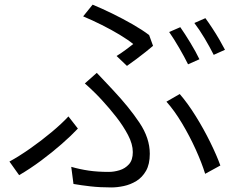

<svg xmlns="http://www.w3.org/2000/svg" viewBox="-20 -780 1040 833"><path d="M485.8 -537.1Q506.3 -549.8 526.1 -564.5Q545.9 -579.1 558.1 -588.9Q536.1 -606.9 499.8 -628.9Q463.4 -650.9 421.4 -671.9Q379.4 -692.9 340.8 -709L381.8 -759.8Q419.9 -744.1 466.1 -721.7Q512.2 -699.2 555.2 -674.6Q598.1 -649.9 627 -627.9L644 -581.1Q632.3 -570.8 612.8 -555.4Q593.3 -540 571.3 -523.4Q549.3 -506.8 530.8 -494.1ZM289.1 -56.2Q326.7 -45.4 365 -39.8Q403.3 -34.2 452.1 -34.2Q474.6 -34.2 498.8 -41.5Q522.9 -48.8 539.6 -67.4Q556.2 -85.9 556.2 -120.1Q556.2 -154.8 535.4 -194.3Q514.6 -233.9 484.4 -272.5Q454.1 -311 424.8 -342.8Q409.2 -360.4 388.4 -380.6Q367.7 -400.9 348.1 -418L399.9 -463.9Q417.5 -445.8 436 -425.8Q454.6 -405.8 472.2 -387.2Q540 -314.9 585 -247.8Q629.9 -180.7 629.9 -112.8Q629.9 -67.4 613.5 -38.8Q597.2 -10.3 571.5 5.4Q545.9 21 517.1 27.1Q488.3 33.2 462.9 33.2Q414.1 33.2 373 28.6Q332 23.9 298.8 18.1ZM870.1 -25.9Q855.5 -73.2 829.1 -131.6Q802.7 -189.9 769.5 -245.4Q736.3 -300.8 702.1 -338.9L759.8 -372.1Q794.9 -331.5 829.6 -275.6Q864.3 -219.7 892.3 -162.6Q920.4 -105.5 936 -62ZM317.9 -222.2Q289.1 -191.4 247.8 -155.3Q206.5 -119.1 158.7 -83.5Q110.8 -47.9 63 -20L21 -79.1Q61.5 -101.1 110.4 -135.3Q159.2 -169.4 203.9 -206.8Q248.5 -244.1 276.9 -274.9ZM762.2 -662.1Q781.7 -634.3 805.9 -594.5Q830.1 -554.7 845.2 -522.9L795.9 -501Q780.8 -531.7 757.6 -571.8Q734.4 -611.8 713.9 -641.1ZM871.1 -701.2Q884.8 -682.6 901.1 -657.7Q917.5 -632.8 931.9 -607.9Q946.3 -583 956.1 -564L907.2 -542Q890.6 -575.2 867.7 -613.8Q844.7 -652.3 823.2 -680.2Z"/></svg>

Font: Shanggu Mono N
Style: Regular
Weight: 350
Designer: GuiWonder
Version: Version 1.021